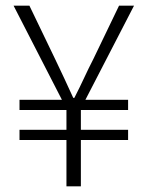

<svg xmlns="http://www.w3.org/2000/svg" viewBox="-20 -659 522 679"><path d="M215 0V-164H49V-200H215V-270H49V-306H199L28 -639H84L175 -450Q191 -417 206.5 -383.5Q222 -350 239 -313H243Q262 -350 277.5 -383.5Q293 -417 310 -450L401 -639H454L282 -306H433V-270H266V-200H433V-164H266V0Z"/></svg>

Font: Assistant ExtraLight Light
Style: Regular
Weight: 300
Version: Version 3.000